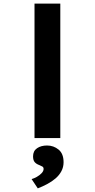

<svg xmlns="http://www.w3.org/2000/svg" viewBox="-20 -760 523 1057"><path d="M170 0V-740H312V0ZM188 277 154 226Q168 222 183 213.5Q198 205 209 193.5Q220 182 220 170Q220 161 213.5 157Q207 153 197 149Q180 143 171 132.5Q162 122 162 101Q162 71 184 56Q206 41 239 41Q275 41 302.5 63.5Q330 86 330 133Q330 160 318 182.5Q306 205 285.5 222.5Q265 240 239.5 253.5Q214 267 188 277Z"/></svg>

Font: Lexend Peta SemiBold
Style: Regular
Weight: 600
Designer: Bonnie Shaver-Troup, Thomas Jockin
Foundry: Lexend
Version: Version 1.007